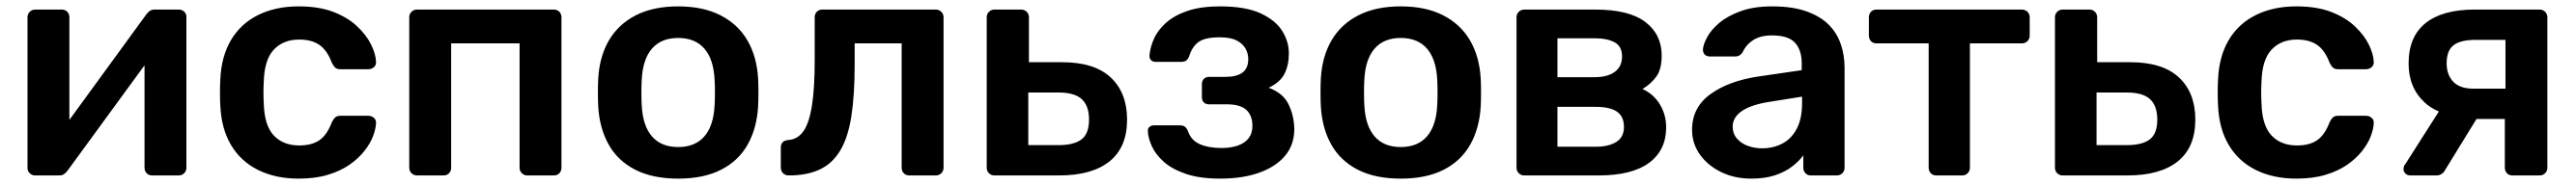

<svg xmlns="http://www.w3.org/2000/svg" viewBox="-20 -550 8056 580"><path d="M89 0Q80 0 73 -7Q66 -14 66 -23V-496Q66 -506 73 -513Q80 -520 90 -520H173Q184 -520 190.5 -513Q197 -506 197 -496V-101L162 -126L437 -504Q442 -511 448 -515.5Q454 -520 464 -520H540Q549 -520 556 -513.5Q563 -507 563 -498V-24Q563 -14 556 -7Q549 0 539 0H456Q445 0 438.5 -7Q432 -14 432 -24V-401L469 -396L192 -16Q188 -10 181.5 -5Q175 0 165 0Z M914 10Q842 10 787.5 -17Q733 -44 702.5 -95.5Q672 -147 669 -220Q668 -235 668 -259.5Q668 -284 669 -300Q672 -373 702.5 -424.5Q733 -476 787.5 -503Q842 -530 914 -530Q978 -530 1023 -512.5Q1068 -495 1097 -467.5Q1126 -440 1140.5 -410.5Q1155 -381 1156 -357Q1157 -346 1149.5 -339.5Q1142 -333 1132 -333H1044Q1034 -333 1028.5 -338Q1023 -343 1018 -353Q1003 -393 978.5 -409.5Q954 -426 916 -426Q866 -426 836.5 -394.5Q807 -363 805 -295Q803 -257 805 -225Q807 -156 836.5 -125Q866 -94 916 -94Q955 -94 979 -110.5Q1003 -127 1018 -167Q1023 -177 1028.5 -182Q1034 -187 1044 -187H1132Q1142 -187 1149.5 -180.5Q1157 -174 1156 -163Q1155 -145 1146.5 -122.5Q1138 -100 1119.5 -76.5Q1101 -53 1073 -33.5Q1045 -14 1005.5 -2Q966 10 914 10Z M1284 0Q1274 0 1267 -7Q1260 -14 1260 -24V-496Q1260 -506 1267 -513Q1274 -520 1284 -520H1712Q1723 -520 1729.5 -513Q1736 -506 1736 -496V-24Q1736 -14 1729.5 -7Q1723 0 1712 0H1629Q1619 0 1612 -7Q1605 -14 1605 -24V-414H1391V-24Q1391 -14 1384.5 -7Q1378 0 1367 0Z M2101 10Q2021 10 1966.5 -18Q1912 -46 1883.5 -97Q1855 -148 1851 -216Q1850 -234 1850 -260Q1850 -286 1851 -304Q1855 -373 1884.5 -423.5Q1914 -474 1968.5 -502Q2023 -530 2101 -530Q2179 -530 2233.5 -502Q2288 -474 2317.5 -423.5Q2347 -373 2351 -304Q2352 -286 2352 -260Q2352 -234 2351 -216Q2347 -148 2318.5 -97Q2290 -46 2235.5 -18Q2181 10 2101 10ZM2101 -89Q2154 -89 2183 -122.5Q2212 -156 2215 -221Q2216 -236 2216 -260Q2216 -284 2215 -299Q2212 -364 2183 -397.5Q2154 -431 2101 -431Q2048 -431 2019 -397.5Q1990 -364 1987 -299Q1986 -284 1986 -260Q1986 -236 1987 -221Q1990 -156 2019 -122.5Q2048 -89 2101 -89Z M2447 0Q2436 0 2429 -7Q2422 -14 2422 -25V-87Q2422 -109 2445 -111Q2475 -113 2493 -139Q2511 -165 2519.5 -219.5Q2528 -274 2528 -361V-496Q2528 -506 2534.5 -513Q2541 -520 2552 -520H2907Q2917 -520 2924 -513Q2931 -506 2931 -496V-24Q2931 -14 2924 -7Q2917 0 2907 0H2824Q2813 0 2806.5 -7Q2800 -14 2800 -24V-414H2653V-347Q2653 -251 2642.5 -184.5Q2632 -118 2607.5 -77.5Q2583 -37 2543.5 -18.5Q2504 0 2447 0Z M3090 0Q3080 0 3073 -7Q3066 -14 3066 -24V-496Q3066 -506 3073 -513Q3080 -520 3090 -520H3174Q3184 -520 3191 -513Q3198 -506 3198 -496V-355H3301Q3403 -355 3454 -307Q3505 -259 3505 -175Q3505 -88 3450 -44Q3395 0 3293 0ZM3196 -95H3290Q3339 -95 3362.5 -113Q3386 -131 3386 -175Q3386 -218 3363.5 -239Q3341 -260 3290 -260H3196Z M3796 10Q3732 10 3688.5 -5Q3645 -20 3619.5 -43Q3594 -66 3582.5 -91.5Q3571 -117 3570 -138Q3569 -147 3575 -152Q3581 -157 3588 -157H3670Q3680 -157 3685.5 -153Q3691 -149 3695 -140Q3705 -110 3732.5 -98Q3760 -86 3801 -86Q3829 -86 3851 -93.5Q3873 -101 3885 -116.5Q3897 -132 3897 -155Q3897 -188 3878 -205.5Q3859 -223 3816 -223H3761Q3751 -223 3745 -229Q3739 -235 3739 -245V-287Q3739 -296 3745 -302.5Q3751 -309 3761 -309H3812Q3848 -309 3866 -322.5Q3884 -336 3884 -365Q3884 -382 3875.5 -397.5Q3867 -413 3848 -423Q3829 -433 3795 -433Q3748 -433 3728 -418Q3708 -403 3699 -373Q3695 -364 3689.5 -360Q3684 -356 3673 -356H3594Q3586 -356 3580.5 -361Q3575 -366 3575 -375Q3577 -402 3589.5 -429.5Q3602 -457 3628.5 -480Q3655 -503 3696 -516.5Q3737 -530 3796 -530Q3876 -530 3923 -508Q3970 -486 3990.5 -452.5Q4011 -419 4011 -383Q4011 -346 3997.5 -319Q3984 -292 3948 -275Q3993 -258 4010 -223Q4027 -188 4028 -146Q4028 -96 3999 -61.5Q3970 -27 3918 -8.5Q3866 10 3796 10Z M4361 10Q4281 10 4226.5 -18Q4172 -46 4143.5 -97Q4115 -148 4111 -216Q4110 -234 4110 -260Q4110 -286 4111 -304Q4115 -373 4144.5 -423.5Q4174 -474 4228.5 -502Q4283 -530 4361 -530Q4439 -530 4493.5 -502Q4548 -474 4577.5 -423.5Q4607 -373 4611 -304Q4612 -286 4612 -260Q4612 -234 4611 -216Q4607 -148 4578.5 -97Q4550 -46 4495.5 -18Q4441 10 4361 10ZM4361 -89Q4414 -89 4443 -122.5Q4472 -156 4475 -221Q4476 -236 4476 -260Q4476 -284 4475 -299Q4472 -364 4443 -397.5Q4414 -431 4361 -431Q4308 -431 4279 -397.5Q4250 -364 4247 -299Q4246 -284 4246 -260Q4246 -236 4247 -221Q4250 -156 4279 -122.5Q4308 -89 4361 -89Z M4747 0Q4737 0 4730 -7Q4723 -14 4723 -24V-496Q4723 -506 4730 -513Q4737 -520 4747 -520H4969Q5075 -520 5126 -481Q5177 -442 5177 -376Q5177 -334 5161 -311Q5145 -288 5117 -271Q5152 -255 5171.5 -222.5Q5191 -190 5191 -151Q5191 -79 5137.5 -39.5Q5084 0 4980 0ZM4851 -90H4971Q5011 -90 5035 -105Q5059 -120 5059 -152Q5059 -185 5037 -200Q5015 -215 4971 -215H4851ZM4851 -308H4967Q5007 -308 5030 -324.5Q5053 -341 5053 -373Q5053 -405 5029.5 -417.5Q5006 -430 4967 -430H4851Z M5457 10Q5405 10 5363 -10.5Q5321 -31 5296.5 -65.5Q5272 -100 5272 -143Q5272 -213 5329 -254.5Q5386 -296 5478 -310L5615 -330V-351Q5615 -393 5594 -416Q5573 -439 5522 -439Q5486 -439 5463.5 -424.5Q5441 -410 5430 -386Q5422 -373 5407 -373H5328Q5317 -373 5311.5 -379Q5306 -385 5306 -395Q5307 -411 5319.5 -434Q5332 -457 5357.5 -478.5Q5383 -500 5424 -515Q5465 -530 5523 -530Q5586 -530 5629.5 -514.5Q5673 -499 5699 -473Q5725 -447 5737 -412Q5749 -377 5749 -338V-24Q5749 -14 5742 -7Q5735 0 5725 0H5644Q5633 0 5626.5 -7Q5620 -14 5620 -24V-63Q5607 -45 5585 -28Q5563 -11 5531.5 -0.5Q5500 10 5457 10ZM5491 -85Q5526 -85 5554.5 -100Q5583 -115 5599.5 -146.5Q5616 -178 5616 -226V-247L5516 -231Q5457 -222 5428 -202Q5399 -182 5399 -153Q5399 -131 5412.5 -115.5Q5426 -100 5447 -92.5Q5468 -85 5491 -85Z M6036 0Q6025 0 6018.5 -7Q6012 -14 6012 -24V-414H5849Q5838 -414 5831.5 -421Q5825 -428 5825 -439V-496Q5825 -506 5831.5 -513Q5838 -520 5849 -520H6303Q6314 -520 6321 -513Q6328 -506 6328 -496V-439Q6328 -428 6321 -421Q6314 -414 6303 -414H6141V-24Q6141 -14 6134 -7Q6127 0 6117 0Z M6431 0Q6421 0 6414 -7Q6407 -14 6407 -24V-496Q6407 -506 6414 -513Q6421 -520 6431 -520H6515Q6525 -520 6532 -513Q6539 -506 6539 -496V-355H6642Q6744 -355 6795 -307Q6846 -259 6846 -175Q6846 -88 6791 -44Q6736 0 6634 0ZM6537 -95H6631Q6680 -95 6703.5 -113Q6727 -131 6727 -175Q6727 -218 6704.5 -239Q6682 -260 6631 -260H6537Z M7162 10Q7090 10 7035.5 -17Q6981 -44 6950.5 -95.5Q6920 -147 6917 -220Q6916 -235 6916 -259.5Q6916 -284 6917 -300Q6920 -373 6950.5 -424.5Q6981 -476 7035.5 -503Q7090 -530 7162 -530Q7226 -530 7271 -512.5Q7316 -495 7345 -467.5Q7374 -440 7388.5 -410.5Q7403 -381 7404 -357Q7405 -346 7397.5 -339.5Q7390 -333 7380 -333H7292Q7282 -333 7276.5 -338Q7271 -343 7266 -353Q7251 -393 7226.5 -409.5Q7202 -426 7164 -426Q7114 -426 7084.5 -394.5Q7055 -363 7053 -295Q7051 -257 7053 -225Q7055 -156 7084.5 -125Q7114 -94 7164 -94Q7203 -94 7227 -110.5Q7251 -127 7266 -167Q7271 -177 7276.5 -182Q7282 -187 7292 -187H7380Q7390 -187 7397.5 -180.5Q7405 -174 7404 -163Q7403 -145 7394.5 -122.5Q7386 -100 7367.5 -76.5Q7349 -53 7321 -33.5Q7293 -14 7253.5 -2Q7214 10 7162 10Z M7838 0Q7827 0 7820.5 -7Q7814 -14 7814 -24V-177H7715V-182Q7614 -182 7563.5 -228.5Q7513 -275 7513 -351Q7513 -435 7566 -477.5Q7619 -520 7719 -520H7923Q7933 -520 7940 -513Q7947 -506 7947 -496V-24Q7947 -14 7940 -7Q7933 0 7923 0ZM7518 0Q7509 0 7503 -6Q7497 -12 7497 -20Q7497 -23 7498 -27.5Q7499 -32 7503 -36L7615 -212L7737 -196L7626 -15Q7623 -9 7616 -4.5Q7609 0 7601 0ZM7716 -272H7816V-425H7722Q7676 -425 7654 -408.5Q7632 -392 7632 -351Q7632 -316 7652.5 -294Q7673 -272 7716 -272Z"/></svg>

Font: Rubik Light Medium
Style: Regular
Weight: 500
Version: Version 2.104